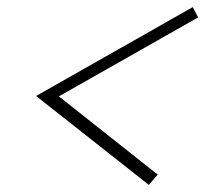

<svg xmlns="http://www.w3.org/2000/svg" viewBox="-20 -520 598 538"><path d="M397 -2 421.9 -30.8 145 -250 535.2 -471.2 520 -500 81.1 -251Z"/></svg>

Font: Comic Neue Angular Light Italic
Style: Regular
Weight: 300
Italic angle: -12°
Designer: Craig Rozynski
Foundry: Craig Rozynski
Version: Version 2.003